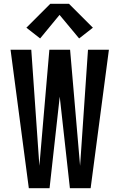

<svg xmlns="http://www.w3.org/2000/svg" viewBox="-20 -999 634 1019"><path d="M133 0 36 -735H146L189 -119L242 -735H352L405 -119L447 -735H558L461 0H351L297 -486L243 0ZM193 -795 120 -852 247 -979H346L473 -852L400 -795L296 -920Z"/></svg>

Font: Iosevka QP
Style: Bold
Weight: 700
Designer: Belleve Invis
Foundry: Belleve Invis
Version: Version 20.0.0; ttfautohint (v1.8.4)